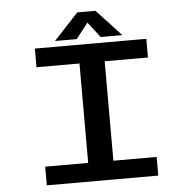

<svg xmlns="http://www.w3.org/2000/svg" viewBox="-58 -922 965 979"><g transform="rotate(-5 425.0 -432.5)"><path d="M592.5 -729.5H481.5L420.5 -808.5L359 -729.5H247.5L373.5 -865H466.5ZM712.5 -604.5H491V-95.5H712.5V0H142V-95.5H362V-604.5H142V-700H712.5Z"/></g></svg>

Font: League Mono Wide Medium
Style: Regular
Weight: 500
Width: 8
Designer: Tyler Finck
Foundry: The League of Moveable Type / Tyler Finck
Version: Version 2.210